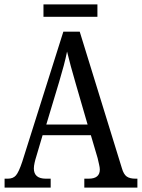

<svg xmlns="http://www.w3.org/2000/svg" viewBox="-20 -859 649 879"><path d="M1 0V-41H16Q40 -41 53 -56Q66 -71 82 -119L270 -714H345L538 -89Q546 -61 560 -51Q574 -41 600 -41H609V0H366V-41H386Q437 -41 437 -83Q437 -92 433.5 -106.5Q430 -121 427 -135L396 -240H175L146 -142Q142 -130 138.5 -114.5Q135 -99 135 -88Q135 -41 190 -41H212V0ZM192 -289H381L327 -475Q314 -520 304 -556.5Q294 -593 287 -623Q281 -593 272 -559Q263 -525 251 -485ZM179 -782V-839H426V-782Z"/></svg>

Font: Noto Serif Georgian Condensed
Style: Regular
Weight: 400
Width: 3
Designer: Monotype Design Team, Akaki Razmadze
Foundry: Google LLC
Version: Version 2.003; ttfautohint (v1.8.4.7-5d5b)